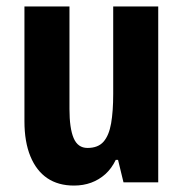

<svg xmlns="http://www.w3.org/2000/svg" viewBox="-20 -567 569 597"><path d="M472 -547V0H364L347 -70H340Q327 -43 307.5 -25.5Q288 -8 263.5 1Q239 10 210 10Q161 10 127 -13Q93 -36 74.5 -81Q56 -126 56 -190V-547H196V-228Q196 -168 209 -137.5Q222 -107 252 -107Q285 -107 302 -126.5Q319 -146 325.5 -183.5Q332 -221 332 -275V-547Z"/></svg>

Font: Noto Sans Display Condensed
Style: Bold
Weight: 700
Width: 3
Designer: Monotype Design Team
Foundry: Monotype Imaging Inc.
Version: Version 2.003